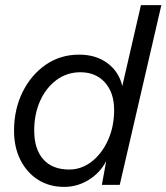

<svg xmlns="http://www.w3.org/2000/svg" viewBox="-20 -724 652 752"><path d="M231 8Q173 8 129 -20Q85 -48 60 -97.5Q35 -147 35 -212Q35 -295 68 -362.5Q101 -430 158.5 -470Q216 -510 290 -510Q356 -510 401 -476.5Q446 -443 459 -387L532 -704H612L449 0H379L396 -93Q372 -47 327.5 -19.5Q283 8 231 8ZM251 -60Q299 -60 339 -91Q379 -122 403 -175Q427 -228 427 -293Q427 -361 391 -401Q355 -441 295 -441Q242 -441 201 -410.5Q160 -380 137 -328.5Q114 -277 114 -213Q114 -140 149.5 -100Q185 -60 251 -60Z"/></svg>

Font: Prodigy Sans
Style: Italic
Weight: 400
Italic angle: -13°
Designer: Wei Huang
Foundry: Wei Huang
Version: Version 1.003; ttfautohint (v1.8.3)